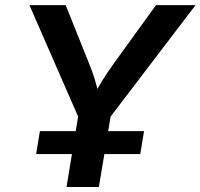

<svg xmlns="http://www.w3.org/2000/svg" viewBox="-20 -748 802 768"><path d="M246.1 0 292.5 -281.7 97.7 -727.5H242.7L334.5 -498.5Q349.1 -463.4 359.6 -429.2Q370.1 -395 379.4 -347.7H345.2Q370.1 -395.5 391.8 -429.9Q413.6 -464.4 438.5 -498.5L604 -727.5H762.2L422.4 -281.7L375.5 0ZM124.5 -131.8 139.6 -223.6H556.2L541 -131.8Z"/></svg>

Font: Inter 16pt SemiBold
Style: Italic
Weight: 600
Italic angle: -9.3988°
Version: Version 4.001;git-66647c0bb